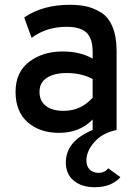

<svg xmlns="http://www.w3.org/2000/svg" viewBox="-20 -543 572 802"><path d="M376 239Q321 239 288 211.5Q255 184 255 136Q255 46 367 0V-44Q313 12 227 12Q146 12 95.5 -32.5Q45 -77 45 -159Q45 -242 102 -285Q159 -328 241 -328Q316 -328 367 -298V-326Q367 -383 341 -407Q315 -431 258 -431Q174 -431 112 -385L81 -470Q158 -523 272 -523Q310 -523 340 -516.5Q370 -510 401 -491.5Q432 -473 449.5 -432Q467 -391 467 -331V0Q408 12 374.5 50Q341 88 341 127Q341 152 355 165.5Q369 179 391 179Q417 179 432 160L483 197Q445 239 376 239ZM246 -80Q318 -80 367 -135V-213Q320 -238 258 -238Q208 -238 176.5 -218.5Q145 -199 145 -159Q145 -122 171 -101Q197 -80 246 -80Z"/></svg>

Font: Overpass Light
Style: Bold
Weight: 600
Designer: Delve Withrington, Thomas Jockin
Foundry: Delve Fonts
Version: Version 3.000;DELV;Overpass